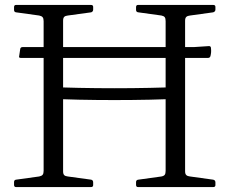

<svg xmlns="http://www.w3.org/2000/svg" viewBox="-20 -759 930 779"><path d="M157 0V-739H236V0ZM157 -407Q228 -404 300 -402.5Q372 -401 444 -401Q516 -401 588 -402.5Q660 -404 731 -407V-360Q660 -356 588 -354.5Q516 -353 444 -353Q372 -353 300 -354.5Q228 -356 157 -360ZM652 0V-739H731V0ZM540 0Q532 0 532 -9V-20Q532 -29 541 -30L635 -43Q645 -45 648.5 -50Q652 -55 652 -66V-217H731V-64Q731 -53 736 -48.5Q741 -44 751 -43L845 -30Q854 -28 854 -19V-8Q854 0 845 0ZM45 0Q37 0 37 -9V-20Q37 -29 45 -30L139 -43Q149 -45 153 -50Q157 -55 157 -66V-217H236V-64Q236 -53 240.5 -48.5Q245 -44 255 -43L350 -30Q358 -28 358 -19V-8Q358 0 349 0ZM532 -730Q532 -739 540 -739H845Q854 -739 854 -731V-720Q854 -712 845 -709L751 -696Q741 -695 736 -690.5Q731 -686 731 -675V-522H652V-673Q652 -684 648.5 -689Q645 -694 635 -696L541 -709Q532 -710 532 -719ZM37 -730Q37 -739 45 -739H349Q358 -739 358 -731V-720Q358 -712 350 -709L255 -696Q245 -695 240.5 -690.5Q236 -686 236 -675V-522H157V-673Q157 -684 153 -689Q149 -694 139 -696L45 -709Q37 -710 37 -719ZM64 -524Q55 -524 58 -533L62 -560Q63 -568 72 -568H767L828 -572Q836 -572 836 -563Q837 -555 836.5 -547.5Q836 -540 834 -532Q832 -524 824 -524Z"/></svg>

Font: Hahmlet Light
Style: Regular
Weight: 300
Designer: Minjoo Ham & Mark Frömberg
Foundry: hypertype
Version: Version 1.002